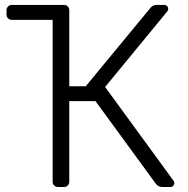

<svg xmlns="http://www.w3.org/2000/svg" viewBox="-20 -747 751 767"><path d="M190.3 -20.6V-667.6H27Q18.5 -667.6 12.3 -673.7Q6 -679.7 6 -688.2V-706.7Q6 -715.2 12.3 -721.2Q18.5 -727.3 27 -727.3H236.2Q244.7 -727.3 250.7 -721.2Q256.7 -715.2 256.7 -706.7V-402.3H322.4L581.3 -715.9Q590.9 -727.3 605.5 -727.3H636.4Q643.5 -727.3 647.7 -722.7Q652 -718 652 -711.6Q652 -706.3 648.4 -701.7L399.9 -399.5L673.3 -24.9Q676.5 -20.6 676.5 -15.6Q676.5 -9.2 672.1 -4.6Q667.6 0 660.9 0H627.8Q620.4 0 613.8 -3.4Q607.2 -6.7 602.6 -12.8L361.5 -343H256.7V-20.6Q256.7 -12.1 250.7 -6Q244.7 0 236.2 0H211.3Q202.8 0 196.6 -6Q190.3 -12.1 190.3 -20.6Z"/></svg>

Font: DeltaSans Light
Style: Regular
Weight: 300
Designer: Rasmus Andersson
Foundry: rsms
Version: Version 3.012